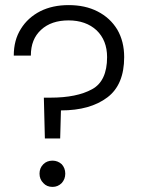

<svg xmlns="http://www.w3.org/2000/svg" viewBox="-20 -728 552 753"><path d="M249 -708C249 -708 249 -708 249 -708C207 -708 170 -700 138 -684C105 -667 80 -644 62 -615C43 -585 34 -550 34 -510C34 -510 101 -510 101 -510C101 -510 101 -510 101 -510C101 -553 114 -586 141 -611C168 -636 204 -648 249 -648C249 -648 249 -648 249 -648C294 -648 331 -635 359 -609C386 -583 400 -548 400 -504C400 -504 400 -504 400 -504C400 -441 380 -399 341 -378C301 -356 247 -345 178 -345C178 -345 152 -345 152 -345C152 -345 156 -185 156 -185C156 -185 216 -185 216 -185C216 -185 219 -295 219 -295C219 -295 219 -295 219 -295C296 -295 356 -312 401 -346C445 -379 467 -432 467 -504C467 -504 467 -504 467 -504C467 -545 458 -581 440 -612C421 -643 396 -666 363 -683C330 -700 292 -708 249 -708ZM186 5C186 5 186 5 186 5C200 5 212 0 222 -10C231 -20 236 -32 236 -47C236 -47 236 -47 236 -47C236 -62 231 -74 222 -84C212 -93 200 -98 186 -98C186 -98 186 -98 186 -98C171 -98 159 -93 150 -84C140 -74 135 -62 135 -47C135 -47 135 -47 135 -47C135 -32 140 -20 150 -10C159 0 171 5 186 5Z"/></svg>

Font: wox.body
Style: Regular
Weight: 500
Designer: Ninad Kale (Devanagari), Jonny Pinhorn (Latin)
Foundry: Indian Type Foundry
Version: ""